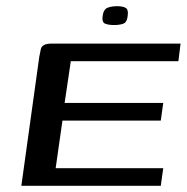

<svg xmlns="http://www.w3.org/2000/svg" viewBox="-20 -601 604 621"><path d="M49 0 107 -417Q110 -433 112 -442Q114 -451 122.5 -455.5Q131 -460 148 -460H564L557 -403H209L189 -268H508L500 -211H182L160 -57H508L500 0ZM349 -520Q331 -520 320 -524.5Q309 -529 312 -550Q315 -571 328 -576Q341 -581 359 -581Q377 -581 386.5 -575.5Q396 -570 393 -550Q391 -529 379 -524.5Q367 -520 349 -520Z"/></svg>

Font: Genos Thin Medium
Style: Italic
Weight: 500
Italic angle: -8°
Version: Version 1.010